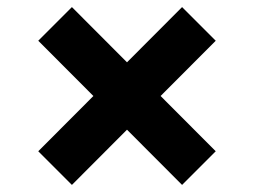

<svg xmlns="http://www.w3.org/2000/svg" viewBox="-20 -636 724 542"><path d="M183 -114 88 -209 494 -616 589 -521ZM494 -114 88 -521 183 -616 589 -209Z"/></svg>

Font: Hubot Sans SemiExpanded
Style: Bold
Weight: 700
Width: 6
Designer: Deni Anggara
Foundry: GitHub, Inc., Subsidiary of Microsoft Corporation
Version: Version 2.000